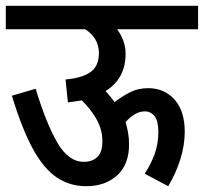

<svg xmlns="http://www.w3.org/2000/svg" viewBox="-20 -642 703 662"><path d="M0 -622H663V-541H384Q397 -523 405 -502Q413 -481 413 -456Q413 -371 344 -328Q352 -319 360 -309.5Q368 -300 375 -290Q401 -310 428.5 -324Q456 -338 491 -338Q547 -338 582 -298.5Q617 -259 617 -188Q617 -142 602 -93.5Q587 -45 560 0L479 -43Q499 -73 512.5 -109Q526 -145 526 -187Q526 -225 513 -241.5Q500 -258 479 -258Q446 -258 413 -221Q418 -204 421.5 -185Q425 -166 425 -144Q425 -75 384 -37.5Q343 0 277 0Q221 0 176 -30Q131 -60 93.5 -128.5Q56 -197 21 -312L103 -336Q139 -217 177.5 -150.5Q216 -84 269 -84Q298 -84 315.5 -100.5Q333 -117 333 -155Q333 -195 313 -230.5Q293 -266 262 -296Q240 -292 214 -289L206 -368Q263 -373 292 -393.5Q321 -414 321 -459Q321 -486 308.5 -506.5Q296 -527 274 -541H0Z"/></svg>

Font: Noto Sans Condensed Medium
Style: Italic
Weight: 500
Width: 3
Italic angle: -12°
Designer: Monotype Design Team
Foundry: Monotype Imaging Inc.
Version: Version 2.013; ttfautohint (v1.8.4.7-5d5b)